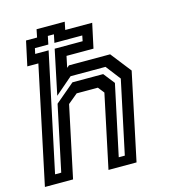

<svg xmlns="http://www.w3.org/2000/svg" viewBox="-111 -841 834 932"><g transform="rotate(-15 306.0 -375.0)"><path d="M-0.5 0 124 -587.5H68.5L95 -710.5H150.5L158.5 -750H300L292 -710.5H427.5L401 -587.5H265.5L253.5 -530.5L265 -540H472L552.5 -437L460 0H319L397 -368L372.5 -399H266L217 -358.5L141 0ZM63 -46.5H94L163.5 -374.5L260 -456H414.5L458.5 -400L383 -46.5H413.5L491.5 -413L434.5 -487H259L172 -412L219 -636H359.5L365 -663.5H225L233.5 -704.5H203L194.5 -663.5H127L121 -636H188.5Z"/></g></svg>

Font: Tourney Expanded SemiBold
Style: Italic
Weight: 600
Width: 7
Italic angle: -12°
Designer: Tyler Finck
Foundry: Etcetera Type Co
Version: Version 1.010; ttfautohint (v1.8.3)